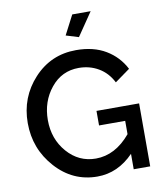

<svg xmlns="http://www.w3.org/2000/svg" viewBox="-98 -995 914 1078"><g transform="rotate(-10 359.5 -455.5)"><path d="M493 -916 403 -784 331 -806 388 -916ZM577 0V-88Q487 5 370 5Q230 5 133 -103Q36 -211 36 -358Q36 -505 133 -610Q230 -715 374 -715Q473 -715 542.5 -673.5Q612 -632 649 -560L563 -498Q534 -555 483.5 -584.5Q433 -614 371 -614Q274 -614 212 -537.5Q150 -461 150 -355Q150 -247 216 -171.5Q282 -96 379 -96Q490 -96 577 -200V-276H428V-359H671V0Z"/></g></svg>

Font: Raleway
Style: Regular
Weight: 600
Designer: Matt McInerney, Pablo Impallari, Rodrigo Fuenzalida
Foundry: Matt McInerney, Pablo Impallari, Rodrigo Fuenzalida
Version: Version 1.000;PS 001.001;hotconv 1.0.56; ttfautohint (v1.5)